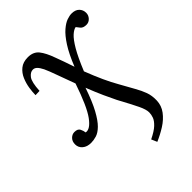

<svg xmlns="http://www.w3.org/2000/svg" viewBox="-218 -612 951 951"><g transform="rotate(-45 257.5 -136.0)"><path d="M312 239 299 209Q338 190 356.5 172.5Q375 155 381 139Q387 123 387 107Q387 87 371 53.5Q355 20 317 -50Q304 -76 287 -113.5Q270 -151 250 -202Q225 -129 201.5 -86Q178 -43 156.5 -22Q135 -1 115 5Q95 11 77 11Q49 11 32 -3.5Q15 -18 15 -40Q15 -61 27.5 -73.5Q40 -86 56 -86Q79 -86 86 -71.5Q93 -57 94 -45Q122 -39 155.5 -85Q189 -131 230 -252Q209 -308 195 -347.5Q181 -387 170 -411Q160 -431 150.5 -440.5Q141 -450 129 -450Q111 -450 96 -430.5Q81 -411 78 -352L49 -351Q49 -371 53 -398Q57 -425 68 -451Q79 -477 100 -494Q121 -511 155 -511Q193 -511 213 -486Q233 -461 250 -413Q258 -393 266.5 -368Q275 -343 285 -314Q311 -379 336.5 -418.5Q362 -458 385.5 -478Q409 -498 428 -504.5Q447 -511 461 -511Q487 -511 501 -497Q515 -483 515 -462Q515 -445 503 -432Q491 -419 474 -419Q452 -419 442.5 -430.5Q433 -442 428 -449Q414 -447 395.5 -430.5Q377 -414 354 -375Q331 -336 302 -265Q322 -213 341 -171.5Q360 -130 378 -99Q402 -55 419.5 -24.5Q437 6 446.5 32.5Q456 59 455 92Q454 127 433 155Q412 183 379.5 203.5Q347 224 312 239Z"/></g></svg>

Font: Lora Italic
Style: Italic
Weight: 400
Italic angle: -3°
Designer: Olga Karpushina, Alexei Vanyashin (Cyrillic)
Foundry: Cyreal
Version: Version 2.210; ttfautohint (v1.8.1.43-b0c9)